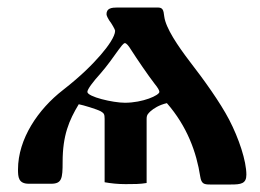

<svg xmlns="http://www.w3.org/2000/svg" viewBox="-20 -486 694 512"><path d="M28 -34C28 -14 29 4 57 4H116C145 4 147 -10 147 -54C147 -125 164 -165 190 -208C201 -206 238 -195 249 -189C257 -184 259 -182 259 -169V0C276 3 294 5 315 5C336 5 354 5 371 2V-169C371 -180 375 -183 381 -189C390 -197 404 -206 425 -211C479 -149 504 -80 514 -15C517 4 524 6 540 6H596C622 6 637 4 637 -20C637 -57 617 -117 591 -167C567 -213 524 -273 486 -322C454 -364 422 -411 418 -442C416 -460 414 -466 400 -466H294C277 -466 264 -464 264 -448C264 -444 269 -435 271 -432C278 -423 287 -407 287 -404C287 -389 268 -362 248 -339C227 -315 198 -285 148 -246C82 -195 28 -116 28 -34ZM213 -241C213 -248 228 -268 248 -290C267 -312 281 -332 296 -353C302 -361 309 -371 313 -371C317 -371 323 -364 329 -354C345 -329 375 -285 392 -263C401 -252 405 -245 405 -241C405 -232 361 -212 313 -212C281 -212 213 -228 213 -241Z"/></svg>

Font: Monomakh Unicode
Style: Regular
Weight: 400
Version: Version 1.2